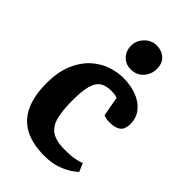

<svg xmlns="http://www.w3.org/2000/svg" viewBox="-223 -808 900 900"><g transform="rotate(45 227.0 -357.5)"><path d="M253 12Q175 12 123 -15.5Q71 -43 45.5 -98.5Q20 -154 20 -237Q20 -312 42.5 -364.5Q65 -417 100.5 -449Q136 -481 177.5 -495Q219 -509 257 -509Q306 -509 346 -494Q386 -479 410 -449.5Q434 -420 434 -378Q434 -361 428 -346.5Q422 -332 405 -323.5Q388 -315 353 -315Q343 -315 332 -318Q321 -321 319 -322L301 -420Q297 -422 287 -424Q277 -426 260 -426Q226 -426 204.5 -412.5Q183 -399 173 -364Q163 -329 163 -265Q163 -202 173 -160Q183 -118 212 -97Q241 -76 300 -76Q347 -76 371.5 -82Q396 -88 405 -92L423 -50Q420 -47 399 -31.5Q378 -16 341.5 -2Q305 12 253 12ZM253 -561Q220 -561 198 -583.5Q176 -606 176 -641Q176 -675 201 -701Q226 -727 261 -727Q294 -727 316.5 -707Q339 -687 339 -649Q339 -614 315.5 -587.5Q292 -561 253 -561Z"/></g></svg>

Font: Faustina Light
Style: Bold
Weight: 700
Version: Version 1.200